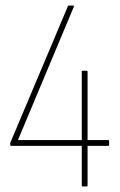

<svg xmlns="http://www.w3.org/2000/svg" viewBox="-20 -675 433 695"><path d="M280 0Q276 0 276 -4V-147H21Q17 -147 17 -151V-154Q17 -156 17 -157.5Q17 -159 18 -160L226 -653Q227 -655 230 -655H245Q249 -655 247 -650L45 -168H276V-416Q276 -419 280 -419H293Q297 -419 297 -416V-168H371Q375 -168 375 -165V-151Q375 -147 371 -147H297V-4Q297 0 293 0Z"/></svg>

Font: Sofia Sans Condensed Thin
Style: Regular
Weight: 250
Version: Version 4.100